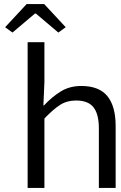

<svg xmlns="http://www.w3.org/2000/svg" viewBox="-20 -918 590 938"><path d="M197 0V-339Q240 -384 273.5 -405.5Q307 -427 351 -427Q411 -427 437 -393.5Q463 -360 463 -291V0H545V-302Q545 -399 504.5 -448.5Q464 -498 377 -498Q320 -498 276.5 -471Q233 -444 195 -403H192L197 -518V-712H115V0ZM5 -785 41 -759 151 -852H155L265 -759L301 -785L196 -898H110Z"/></svg>

Font: Codetta
Style: Regular
Weight: 400
Italic angle: -11°
Designer: Ulrich Proeller
Foundry: PROSA GmbH
Version: Version 2.00;September 29, 2018;FontCreator 11.5.0.2427 64-b